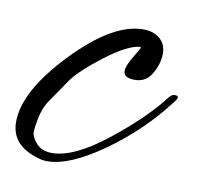

<svg xmlns="http://www.w3.org/2000/svg" viewBox="-57 -367 446 431"><g transform="rotate(10 166.0 -151.5)"><path d="M76 13Q65 13 56 10Q-8 -8 -8 -62Q-8 -132 80 -224Q168 -316 238 -316Q261 -316 275.5 -303.5Q290 -291 290 -269.5Q290 -248 277 -224.5Q264 -201 238 -201Q212 -201 212 -217Q212 -228 225.5 -250.5Q239 -273 239 -274.5Q239 -276 236 -276Q208 -273 159.5 -236Q111 -199 93 -174L54 -117Q44 -101 39.5 -79Q35 -57 35 -46Q35 -35 47.5 -21Q60 -7 83 -7Q133 -7 207 -65.5Q281 -124 321 -177Q326 -183 333 -183Q340 -183 340 -179Q340 -175 335 -169Q280 -96 203.5 -41.5Q127 13 76 13Z"/></g></svg>

Font: Alex Brush
Style: Regular
Weight: 400
Designer: Robert E. Leuschke
Foundry: Robert E. Leuschke
Version: Version 1.003